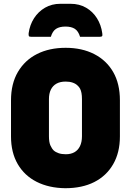

<svg xmlns="http://www.w3.org/2000/svg" viewBox="-20 -972 690 1012"><path d="M326 -720Q412 -720 476.5 -687Q541 -654 576.5 -592.5Q612 -531 612 -443V-253Q612 -168 576.5 -106.5Q541 -45 477 -12.5Q413 20 324 20Q238 19 173.5 -13.5Q109 -46 73.5 -107Q38 -168 38 -253V-443Q38 -531 74.5 -593Q111 -655 175.5 -687.5Q240 -720 326 -720ZM238 -254Q238 -223 245.5 -206Q253 -189 263 -179Q273 -170 289 -164.5Q305 -159 327 -159Q353 -159 372 -169.5Q391 -180 401.5 -201.5Q412 -223 412 -254V-450Q412 -468 409.5 -481.5Q407 -495 402 -504.5Q397 -514 389 -521Q379 -531 363 -536.5Q347 -542 326 -542Q297 -542 277.5 -531Q258 -520 248 -499.5Q238 -479 238 -450ZM248 -778Q222 -778 196.5 -778Q171 -778 145 -778Q135 -778 132.5 -781.5Q130 -785 131 -797Q137 -841 159.5 -876Q182 -911 217.5 -931.5Q253 -952 298 -952H352Q398 -952 433.5 -931.5Q469 -911 491 -876Q513 -841 519 -797Q521 -785 518 -781.5Q515 -778 505 -778Q479 -778 453.5 -778Q428 -778 402 -778Q393 -808 374.5 -820Q356 -832 325 -832Q294 -832 275.5 -820Q257 -808 248 -778Z"/></svg>

Font: Recursive Black
Style: Regular
Weight: 900
Version: Version 1.085